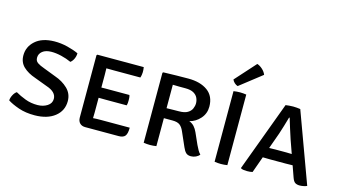

<svg xmlns="http://www.w3.org/2000/svg" viewBox="-88 -1103 2532 1432"><g transform="rotate(15 1178.0 -387.0)"><path d="M30 -45.5Q30.5 -65 41.8 -87Q53 -109 69 -119.5Q103 -99.5 147 -82.8Q191 -66 242.5 -66.5Q285.5 -67 317 -87.2Q348.5 -107.5 348.5 -142Q348.5 -195.5 271 -221L175 -257Q115.5 -277 80.2 -310.8Q45 -344.5 45 -398Q45 -464.5 96.5 -510.5Q148 -556.5 242.5 -558Q294 -558.5 344.8 -545.8Q395.5 -533 430.5 -516.5Q430.5 -495 421.2 -474.2Q412 -453.5 396 -441Q360 -457.5 317.8 -467.5Q275.5 -477.5 240.5 -477Q197 -476.5 172.5 -457Q148 -437.5 148 -407Q148 -382 166.8 -369Q185.5 -356 221 -343.5L313.5 -308Q373 -287.5 413.2 -248.8Q453.5 -210 453.5 -152.5Q453.5 -78.5 396.2 -33.2Q339 12 242.5 13Q171 13.5 116.5 -5.5Q62 -24.5 30 -45.5Z M951 -81.5Q951 -35 936.5 -17.2Q922 0.5 888 0.5H628.5Q602.5 0.5 587 -15.2Q571.5 -31 571.5 -58.5V-539.5L577 -545H935Q937 -534.5 937.5 -524.5Q938 -514.5 938 -506Q938 -498 936.2 -486.5Q934.5 -475 930.5 -463.5H725Q715 -463.5 699.5 -463.8Q684 -464 668 -464Q668 -453 668.5 -440.5Q669 -428 669 -413V-316Q684.5 -316.5 699.8 -316.5Q715 -316.5 725 -316.5H885.5Q889 -307 889.8 -295.8Q890.5 -284.5 890.5 -277Q890.5 -268.5 889.8 -257.2Q889 -246 885.5 -236.5H725Q715 -236.5 699.8 -236.8Q684.5 -237 669 -237V-122.5Q669 -110.5 668.5 -99.5Q668 -88.5 668 -79.5Q681 -80.5 694.8 -81Q708.5 -81.5 727.5 -81.5Z M1484 -386Q1484 -332.5 1449.5 -293.8Q1415 -255 1367.5 -243.5Q1392 -234 1407 -217Q1422 -200 1433 -175.5L1472 -88Q1481 -68.5 1490.8 -51.5Q1500.5 -34.5 1511.5 -24Q1502 -10.5 1483.8 -2Q1465.5 6.5 1446 6.5Q1421 6.5 1407.5 -6.5Q1394 -19.5 1383 -45.5L1333.5 -158Q1321 -187 1302.2 -201.5Q1283.5 -216 1245 -216H1178.5V0Q1167 2 1154 3Q1141 4 1129.5 4Q1119 4 1105.2 3Q1091.5 2 1080.5 0V-540L1086 -545Q1138 -546.5 1184.5 -547.5Q1231 -548.5 1279 -548.5Q1372 -548.5 1428 -507.8Q1484 -467 1484 -386ZM1178.5 -474V-293Q1205 -293.5 1230.5 -294Q1256 -294.5 1273 -294.5Q1316 -294.5 1339.5 -308.2Q1363 -322 1372.2 -343Q1381.5 -364 1381.5 -384.5Q1381.5 -406 1372.2 -426.2Q1363 -446.5 1340 -459.8Q1317 -473 1275.5 -473Q1255 -473 1228 -473Q1201 -473 1178.5 -474Z M1628 -545Q1638.5 -547 1652.8 -548Q1667 -549 1677.5 -549Q1689 -549 1702 -548Q1715 -547 1726.5 -545V0Q1715 2 1702 3Q1689 4 1677.5 4Q1667 4 1652.8 3Q1638.5 2 1628 0ZM1747 -787Q1769 -780 1789 -761.5Q1809 -743 1817 -721.5L1648 -589.5Q1634.5 -593.5 1622.5 -604.5Q1610.5 -615.5 1605 -629Z M2022 -124Q2016.5 -124 1997.2 -124.5Q1978 -125 1966.5 -125L1921.5 0.5Q1904 5 1879.5 5Q1850.5 5 1833.5 -2L1830.5 -7L2030 -545Q2042 -547 2059 -548.2Q2076 -549.5 2088.5 -549.5Q2100 -549.5 2115.8 -548.2Q2131.5 -547 2143.5 -545L2342 -4.5Q2330.5 1 2314.8 4Q2299 7 2285.5 7Q2265 7 2251.2 -1.5Q2237.5 -10 2227.5 -39L2197 -125Q2187 -125 2168.8 -124.5Q2150.5 -124 2144.5 -124ZM2039 -328.5 1994.5 -204.5Q2005.5 -204.5 2020.8 -205Q2036 -205.5 2041 -205.5H2128Q2133 -205.5 2146 -205Q2159 -204.5 2169 -204.5L2132.5 -307.5Q2121.5 -339.5 2107.8 -384Q2094 -428.5 2084 -462H2079.5Q2070.5 -430 2059 -391.8Q2047.5 -353.5 2039 -328.5Z"/></g></svg>

Font: Signika Negative SC
Style: Regular
Weight: 400
Designer: Anna Giedryś
Foundry: Anna Giedryś
Version: Version 2.000; ttfautohint (v1.8.3) -l 8 -r 50 -G 200 -x 9 -